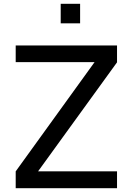

<svg xmlns="http://www.w3.org/2000/svg" viewBox="-20 -989 698 1009"><path d="M401 -969V-866.5H299V-969ZM595 -88.5V0H62.5V-88.5L477 -662.5H62.5V-750H595V-661.5L180 -88.5Z"/></svg>

Font: Russisch Sans Medium
Style: Regular
Weight: 500
Width: 4
Designer: Michael Sharanda (font) & Cristiano Sobral (main changes)
Foundry: Michael Sharanda
Version: Version 2.00;September 8, 2020;FontCreator 13.0.0.2681 64-bi